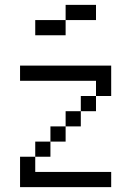

<svg xmlns="http://www.w3.org/2000/svg" viewBox="-20 -770 540 790"><path d="M437.5 0V-62.5H125V-125H62.5Q62.5 -125 62.5 0ZM375 -687.5V-750H250V-687.5H125V-625H250V-687.5ZM125 -125H187.5V-187.5H125ZM187.5 -187.5H250V-250H187.5ZM250 -250H312.5V-312.5H250ZM312.5 -312.5H375V-375H312.5ZM375 -375H437.5Q437.5 -375 437.5 -500H62.5V-437.5H375Z"/></svg>

Font: UnifontExMono
Style: Regular
Weight: 500
Version: Version 15.0.06